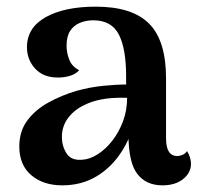

<svg xmlns="http://www.w3.org/2000/svg" viewBox="-20 -547 601 577"><path d="M468 10Q419 10 392.5 -24.5Q366 -59 366 -144V-200L388 -194Q375 -137 345 -90.5Q315 -44 270 -17Q225 10 167 10Q110 10 74 -20.5Q38 -51 38 -107Q38 -153 62.5 -185.5Q87 -218 126.5 -239.5Q166 -261 210 -274Q250 -285 289 -289Q328 -293 359 -293V-318Q359 -401 337 -443.5Q315 -486 260 -486Q239 -486 220.5 -478.5Q202 -471 191 -454.5Q180 -438 180 -409Q180 -389 188 -368Q196 -347 218 -336Q207 -324 190 -319Q173 -314 154 -314Q110 -314 85.5 -341Q61 -368 61 -405Q61 -464 117.5 -495.5Q174 -527 268 -527Q377 -527 428 -476Q479 -425 479 -311V-131Q479 -78 513 -78Q519 -78 528 -81.5Q537 -85 542 -93Q548 -84 551 -73.5Q554 -63 554 -55Q554 -28 530.5 -9Q507 10 468 10ZM227 -67Q249 -68 273 -83Q297 -98 317 -123.5Q337 -149 349.5 -182Q362 -215 362 -253Q342 -254 319 -252.5Q296 -251 274.5 -246Q253 -241 235 -232Q204 -218 185 -193Q166 -168 166 -135Q166 -108 180 -86Q194 -64 227 -67Z"/></svg>

Font: Arima Thin SemiBold
Style: Regular
Weight: 600
Version: Version 1.100